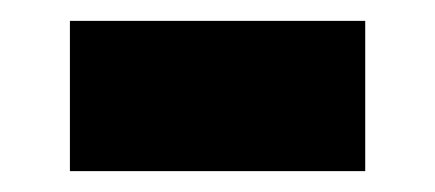

<svg xmlns="http://www.w3.org/2000/svg" viewBox="-20 -376 417 184"><path d="M47 -212V-356H330V-212Z"/></svg>

Font: Saira ExtraBold
Style: Regular
Weight: 800
Designer: Hector Gatti with collaboration of the Omnibus-Type team
Foundry: Omnibus-Type
Version: Version 1.100; ttfautohint (v1.8.3)